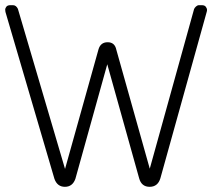

<svg xmlns="http://www.w3.org/2000/svg" viewBox="-37 -720 834 741"><path d="M731 -700H742Q753 -700 757.5 -693.5Q762 -687 762 -682.5Q762 -678 761 -675L582 -32Q572 1 540.5 1Q509 1 500 -32L377 -472L254 -30Q243 1 213.5 1Q184 1 173 -30L-16 -674Q-17 -678 -17 -683Q-17 -688 -12.5 -694Q-8 -700 3 -700H13Q25 -700 32 -686L214 -68L343 -529Q351 -557 378.5 -557Q406 -557 412 -528Q433 -452 476.5 -298.5Q520 -145 541 -69L712 -685Q714 -690 719.5 -695Q725 -700 731 -700Z"/></svg>

Font: Text Me One
Style: Regular
Weight: 400
Designer: Julia Petretta
Foundry: Julia Petretta
Version: Version 1.003